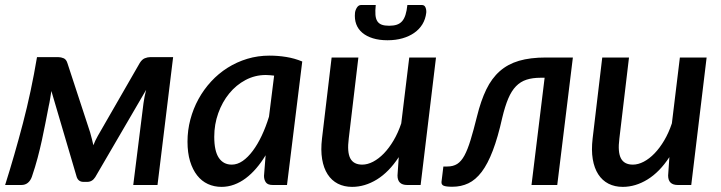

<svg xmlns="http://www.w3.org/2000/svg" viewBox="-24 -740 2883 768"><path d="M336.5 -210.5Q340.5 -196 343.8 -183.2Q347 -170.5 349.5 -159Q356 -176.5 367 -196L535 -488Q544 -502.5 555.2 -507Q566.5 -511.5 577 -511.5H668.5L606 0H509L550 -327.5Q551.5 -339 554.2 -353Q557 -367 560.5 -380.5L357 -31.5Q345 -12.5 325 -12.5H310Q290 -12.5 283 -31.5L181.5 -376Q179 -361 176.5 -344.8Q174 -328.5 171 -316Q164 -280.5 157.5 -246.8Q151 -213 143.5 -178.8Q136 -144.5 126.5 -108.5Q117 -72.5 103.5 -33Q98 -17.5 87.5 -8.8Q77 0 61 0H-3.5Q34 -118.5 67.5 -246.2Q101 -374 124 -511.5H209Q220 -511.5 230.5 -507Q241 -502.5 245.5 -488L336.5 -210.5Z M1124 0H1067.5Q1047 0 1039.5 -10.5Q1032 -21 1032 -36.5L1038.5 -119Q1021 -90 1001 -66.8Q981 -43.5 959 -27Q937 -10.5 912.5 -1.5Q888 7.5 862 7.5Q832.5 7.5 807.5 -4Q782.5 -15.5 764.5 -38.5Q746.5 -61.5 736.2 -95.2Q726 -129 726 -173.5Q726 -219 737.5 -262.2Q749 -305.5 770 -343.8Q791 -382 820.5 -414Q850 -446 886.5 -469Q923 -492 965.2 -504.8Q1007.5 -517.5 1054 -517.5Q1087.5 -517.5 1120.5 -512.2Q1153.5 -507 1185 -494ZM903 -81.5Q925.5 -81.5 946.8 -96.2Q968 -111 987.2 -136.8Q1006.5 -162.5 1023 -197.5Q1039.5 -232.5 1052 -273.5L1072.5 -437.5Q1064 -438.5 1055.8 -439.2Q1047.5 -440 1039 -440Q996 -440 958.2 -420Q920.5 -400 892.8 -366Q865 -332 849 -287.2Q833 -242.5 833 -193Q833 -136 851.2 -108.8Q869.5 -81.5 903 -81.5Z M1258.5 0ZM1409.5 -510 1371 -186Q1364 -131.5 1377.2 -106.5Q1390.5 -81.5 1425 -81.5Q1446 -81.5 1468.5 -93.2Q1491 -105 1511.8 -126.5Q1532.5 -148 1550.5 -178.5Q1568.5 -209 1581 -246.5L1613 -510H1720L1658.5 0H1605Q1566 0 1566 -38L1571 -111.5Q1532 -52 1483.8 -22.2Q1435.5 7.5 1384.5 7.5Q1352.5 7.5 1327.5 -5.2Q1302.5 -18 1286.5 -42.8Q1270.5 -67.5 1264.5 -103.5Q1258.5 -139.5 1264 -186L1302.5 -510ZM1532.5 -637Q1550.5 -637 1563.2 -641.2Q1576 -645.5 1584.5 -655.2Q1593 -665 1598 -680.8Q1603 -696.5 1605.5 -720H1663.5Q1674 -720 1678 -710.2Q1682 -700.5 1681 -689Q1678 -663.5 1665.8 -643.2Q1653.5 -623 1633.2 -608.8Q1613 -594.5 1586 -586.8Q1559 -579 1526 -579Q1493 -579 1467.8 -586.8Q1442.5 -594.5 1425.5 -608.8Q1408.5 -623 1401 -643.2Q1393.5 -663.5 1396 -689Q1397.5 -700.5 1404 -710.2Q1410.5 -720 1420.5 -720H1479Q1476.5 -696.5 1477.8 -680.8Q1479 -665 1485.2 -655.2Q1491.5 -645.5 1503 -641.2Q1514.5 -637 1532.5 -637Z M1884 -274.5Q1899.5 -337.5 1921.2 -382.2Q1943 -427 1975 -455.2Q2007 -483.5 2052 -496.8Q2097 -510 2160 -510H2267.5L2205 0H2102L2154.5 -429H2138.5Q2106 -429 2082 -421.2Q2058 -413.5 2040 -395Q2022 -376.5 2009 -345.8Q1996 -315 1985 -269Q1967.5 -190.5 1947.2 -137.5Q1927 -84.5 1902.8 -52.5Q1878.5 -20.5 1849.5 -6.8Q1820.5 7 1785.5 7Q1760 7 1750.5 2.8Q1741 -1.5 1742 -12.5L1749.5 -74H1765.5Q1788.5 -74 1804.8 -84.2Q1821 -94.5 1833.8 -118Q1846.5 -141.5 1858.2 -179.8Q1870 -218 1884 -274.5Z M2492 -510 2453.5 -186Q2446.5 -131.5 2459.8 -106.5Q2473 -81.5 2507.5 -81.5Q2528.5 -81.5 2551 -93.2Q2573.5 -105 2594.2 -126.5Q2615 -148 2633 -178.5Q2651 -209 2663.5 -246.5L2695.5 -510H2802.5L2741 0H2687.5Q2648.5 0 2648.5 -38L2653.5 -111.5Q2614.5 -52 2566.2 -22.2Q2518 7.5 2467 7.5Q2435 7.5 2410 -5.2Q2385 -18 2369 -42.8Q2353 -67.5 2347 -103.5Q2341 -139.5 2346.5 -186L2385 -510Z"/></svg>

Font: Lato Semibold
Style: Italic
Weight: 600
Italic angle: -7°
Designer: Lukasz Dziedzic
Foundry: tyPoland Lukasz Dziedzic
Version: Version 2.006; 2014-01-15